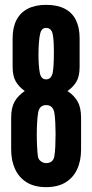

<svg xmlns="http://www.w3.org/2000/svg" viewBox="-20 -763 380 791"><path d="M170 8Q123 8 91 -11.2Q59 -30.5 42.5 -65.5Q26 -100.5 26 -147V-278Q26 -319.5 40.2 -344.5Q54.5 -369.5 82 -388Q57.5 -405.5 44.8 -427.8Q32 -450 32 -488V-605Q32 -650 48 -680.8Q64 -711.5 94.8 -727.2Q125.5 -743 170 -743Q216 -743 246.5 -727.2Q277 -711.5 292.5 -680.8Q308 -650 308 -605V-488Q308 -450 295.5 -427.8Q283 -405.5 258 -388Q286 -369.5 300 -344.5Q314 -319.5 314 -278V-147Q314 -100 297.5 -65Q281 -30 249 -11Q217 8 170 8ZM170 -91Q184.5 -91 193.2 -98.5Q202 -106 204 -120Q206.5 -134.5 207.8 -159.5Q209 -184.5 209 -210Q209 -233.5 207.8 -258Q206.5 -282.5 204 -298Q201 -314 192.8 -322Q184.5 -330 170 -330Q156 -330 147.8 -322Q139.5 -314 137 -298Q134.5 -284 133 -258.8Q131.5 -233.5 131.5 -209.5Q131.5 -185 132.8 -159.8Q134 -134.5 136 -120Q138 -106 148.5 -98.5Q159 -91 170 -91ZM170 -436Q180.5 -436 187.2 -442.8Q194 -449.5 197 -463Q199.5 -476 200.8 -497Q202 -518 202 -547Q202 -572.5 200.8 -591.5Q199.5 -610.5 197 -623Q194 -636 187.2 -642Q180.5 -648 170 -648Q161 -648 155 -642.8Q149 -637.5 146 -626Q142.5 -614 140.5 -589.2Q138.5 -564.5 138.5 -538Q138.5 -515.5 140 -495.2Q141.5 -475 144 -463Q146.5 -449.5 153 -442.8Q159.5 -436 170 -436Z"/></svg>

Font: League Gothic
Style: Regular
Weight: 400
Designer: The League of Moveable Type
Version: Version 2.001